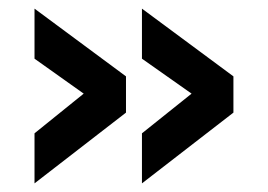

<svg xmlns="http://www.w3.org/2000/svg" viewBox="-20 -471 622 445"><path d="M424 -254 309 -335V-451L521 -294V-210L309 -46V-162ZM174 -254 60 -335V-451L272 -294V-210L60 -46V-162Z"/></svg>

Font: TypoPRO Titillium Maps
Style: 800 wt
Weight: 800
Designer: Campivisivi
Foundry: Accademia di Belle Arti di Urbino and students of MA course of Visual design
Version: Version 001.001